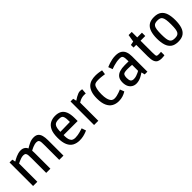

<svg xmlns="http://www.w3.org/2000/svg" viewBox="307 -2019 3366 3366"><g transform="rotate(-45 1989.5 -336.5)"><path d="M94 0V-584H163L175 -526H180Q191 -533 212.5 -545Q234 -557 261.5 -569Q289 -581 319 -589Q349 -597 380 -597Q425 -597 456.5 -577Q488 -557 502 -522Q543 -548 594 -572.5Q645 -597 704 -597Q760 -597 791 -570.5Q822 -544 834.5 -496Q847 -448 847 -384V0H742V-356Q742 -401 740 -433Q738 -465 727 -481Q719 -494 703 -498Q687 -502 676 -502Q653 -502 628 -495.5Q603 -489 581 -479.5Q559 -470 543 -461.5Q527 -453 520 -449Q521 -434 522 -417.5Q523 -401 523 -383V0H419V-358Q419 -410 416.5 -438Q414 -466 403 -482Q394 -494 380.5 -498Q367 -502 353 -502Q324 -502 294 -492.5Q264 -483 239 -471.5Q214 -460 199 -453V0Z M1238 14Q1166 14 1110.5 -15.5Q1055 -45 1024.5 -113Q994 -181 994 -293Q994 -410 1026.5 -476Q1059 -542 1113.5 -570Q1168 -598 1236 -598Q1305 -598 1353 -571.5Q1401 -545 1426.5 -484.5Q1452 -424 1452 -322V-253H1055L1104 -270Q1101 -213 1107 -177Q1113 -141 1123.5 -122.5Q1134 -104 1142 -96Q1155 -85 1174 -79Q1193 -73 1220 -73Q1249 -73 1278.5 -78Q1308 -83 1334 -90Q1360 -97 1380.5 -103.5Q1401 -110 1411 -113L1438 -32Q1429 -28 1400 -16.5Q1371 -5 1329.5 4.5Q1288 14 1238 14ZM1104 -301 1056 -332 1393 -339 1345 -306Q1346 -370 1342.5 -415Q1339 -460 1324 -483Q1317 -493 1301 -502Q1285 -511 1241 -511Q1193 -511 1169.5 -501Q1146 -491 1134 -475Q1100 -432 1104 -301Z M1606 0V-584H1672L1686 -524H1692Q1692 -524 1707 -535Q1722 -546 1747 -560Q1772 -574 1800 -585.5Q1828 -597 1854 -597Q1875 -597 1888.5 -593.5Q1902 -590 1902 -590L1894 -494Q1894 -494 1879.5 -495Q1865 -496 1851 -496Q1824 -496 1797 -489Q1770 -482 1747.5 -471Q1725 -460 1711 -450V0Z M2210 13Q2139 13 2084.5 -18Q2030 -49 1999.5 -117Q1969 -185 1969 -294Q1969 -383 1990 -442.5Q2011 -502 2046.5 -535.5Q2082 -569 2130.5 -583Q2179 -597 2233 -597Q2276 -597 2317.5 -591Q2359 -585 2383 -579L2371 -495Q2349 -498 2306 -503.5Q2263 -509 2218 -509Q2180 -509 2156.5 -503Q2133 -497 2121 -484Q2102 -464 2090 -413Q2078 -362 2078 -290Q2078 -223 2088 -182Q2098 -141 2111.5 -120Q2125 -99 2137 -90Q2144 -85 2157.5 -79.5Q2171 -74 2195 -74Q2222 -74 2252 -81.5Q2282 -89 2308 -98Q2334 -107 2350 -114Q2366 -121 2366 -121L2397 -42Q2397 -42 2374 -28.5Q2351 -15 2309 -1Q2267 13 2210 13Z M2646 13Q2600 13 2563.5 -9Q2527 -31 2506 -72.5Q2485 -114 2485 -174Q2485 -246 2515 -286.5Q2545 -327 2599.5 -344.5Q2654 -362 2726 -362H2823Q2823 -410 2820 -441.5Q2817 -473 2806 -488Q2798 -500 2782 -504.5Q2766 -509 2743 -509Q2704 -509 2666.5 -502Q2629 -495 2597.5 -485.5Q2566 -476 2547.5 -469Q2529 -462 2529 -462L2499 -541Q2499 -541 2518.5 -549.5Q2538 -558 2571 -569Q2604 -580 2645 -588.5Q2686 -597 2731 -597Q2804 -597 2847 -570.5Q2890 -544 2909 -496Q2928 -448 2928 -382V0H2861L2846 -62H2840Q2833 -57 2815 -45Q2797 -33 2771 -19.5Q2745 -6 2713 3.5Q2681 13 2646 13ZM2670 -76Q2703 -76 2734.5 -86.5Q2766 -97 2790 -108.5Q2814 -120 2823 -126V-274Q2814 -275 2788.5 -277.5Q2763 -280 2722 -280Q2638 -280 2617 -262Q2606 -253 2599.5 -231Q2593 -209 2593 -176Q2593 -123 2611 -99.5Q2629 -76 2670 -76Z M3271 14Q3226 14 3192 -1Q3158 -16 3140 -59Q3122 -102 3122 -185V-471H3055V-536L3126 -550L3149 -687H3227V-551H3344V-469H3227V-180Q3227 -131 3230 -108.5Q3233 -86 3245 -80.5Q3257 -75 3282 -75Q3298 -75 3311.5 -75.5Q3325 -76 3334 -77Q3343 -78 3343 -78V7Q3343 7 3323 10.5Q3303 14 3271 14Z M3686 13Q3598 13 3548 -24Q3498 -61 3476.5 -129.5Q3455 -198 3455 -292Q3455 -386 3476.5 -454.5Q3498 -523 3548 -560Q3598 -597 3686 -597Q3773 -597 3823 -560Q3873 -523 3894 -454.5Q3915 -386 3915 -292Q3915 -198 3894 -129.5Q3873 -61 3823 -24Q3773 13 3686 13ZM3686 -73Q3721 -73 3744.5 -81.5Q3768 -90 3782.5 -113Q3797 -136 3803 -179.5Q3809 -223 3809 -292Q3809 -361 3802.5 -404.5Q3796 -448 3782 -471Q3768 -494 3744.5 -502.5Q3721 -511 3686 -511Q3650 -511 3626.5 -502.5Q3603 -494 3588.5 -471Q3574 -448 3568 -404.5Q3562 -361 3562 -292Q3562 -223 3568 -179.5Q3574 -136 3588.5 -113Q3603 -90 3626.5 -81.5Q3650 -73 3686 -73Z"/></g></svg>

Font: Ruda SemiBold
Style: Regular
Weight: 600
Designer: Mariela Monsalve and Angelina Sanchez
Foundry: Mariela Monsalve and Angelina Sanchez
Version: Version 2.001